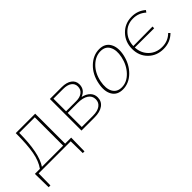

<svg xmlns="http://www.w3.org/2000/svg" viewBox="40 -1006 1754 1754"><g transform="rotate(-45 917.5 -129.0)"><path d="M488 -21 485 154H463L461 0H47L45 154H22L19 -21H84Q126 -79 142.5 -169Q159 -259 159 -408H410V-21ZM110 -21H384V-387H183Q182 -125 110 -21Z M818 -216Q866 -205 893 -177.5Q920 -150 920 -110Q920 -58 880 -29Q840 0 769 0H600V-408H753Q815 -408 850.5 -382Q886 -356 886 -311Q886 -243 818 -216ZM750 -387H625V-224H756Q805 -224 833.5 -246.5Q862 -269 862 -308Q862 -345 832.5 -366Q803 -387 750 -387ZM769 -21Q829 -21 862 -44.5Q895 -68 895 -110Q895 -154 858 -178.5Q821 -203 753 -203H625V-21Z M1134 3Q1061 3 1029.5 -51.5Q998 -106 1016 -194Q1035 -291 1098.5 -351.5Q1162 -412 1240 -412Q1313 -412 1345 -357.5Q1377 -303 1359 -216Q1339 -121 1276 -59Q1213 3 1134 3ZM1140 -18Q1207 -18 1261 -74.5Q1315 -131 1333 -216Q1349 -293 1323.5 -341.5Q1298 -390 1236 -390Q1170 -390 1115 -336.5Q1060 -283 1042 -195Q1026 -113 1052.5 -65.5Q1079 -18 1140 -18Z M1790 -70 1805 -55Q1746 4 1658 4Q1570 4 1512 -53.5Q1454 -111 1454 -200Q1454 -290 1513 -351Q1572 -412 1660 -412Q1739 -412 1795 -362L1781 -343Q1728 -391 1656 -391Q1582 -391 1533 -339.5Q1484 -288 1481 -211L1731 -213L1730 -191L1481 -192Q1485 -115 1535.5 -66.5Q1586 -18 1662 -18Q1738 -18 1790 -70Z"/></g></svg>

Font: EauTestText Extralight
Style: Italic
Weight: 250
Italic angle: -12°
Designer: Christian Thalmann (Catharsis Fonts)
Version: Version 0.001;PS 000.001;hotconv 1.0.88;makeotf.lib2.5.64775